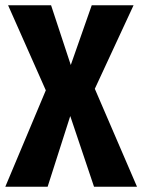

<svg xmlns="http://www.w3.org/2000/svg" viewBox="-27 -713 543 733"><path d="M335 -374 496.1 0H332L241.2 -270L154.8 0H-6.8L147.9 -368.2L3.9 -692.9H168L243.2 -464.8L323.2 -692.9H482.9Z"/></svg>

Font: Fira Sans Compressed
Style: Bold
Weight: 700
Width: 1
Designer: Carrois Corporate & Edenspiekermann AG
Foundry: Carrois Corporate GbR & Edenspiekermann AG
Version: Version 4.203;PS 004.203;hotconv 1.0.88;makeotf.lib2.5.64775